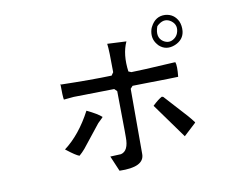

<svg xmlns="http://www.w3.org/2000/svg" viewBox="-70 -727 1060 814"><g transform="rotate(-10 460.0 -320.5)"><path d="M748 -549Q744 -512 706 -496Q666 -480 637 -507Q634 -510 631 -514Q609 -541 619 -578Q621 -585 624 -590Q645 -631 687 -629Q725 -626 742 -591Q750 -572 748 -549ZM646 -587Q630 -542 659 -522Q684 -506 707 -523Q718 -531 723 -544Q735 -577 709 -597Q683 -616 656 -596Q650 -592 646 -587ZM733 -157 680 -108 572 -258Q596 -281 613 -290L619 -288L708 -190Q722 -174 733 -159ZM696 -361Q683 -360 548 -358Q521 -358 499 -357L489 -346V-65Q489 -9 382 -12Q373 -34 354 -78L399 -80H400Q434 -88 433 -148V-176L431 -346L420 -357L245 -354Q222 -352 202 -350Q199 -365 199 -418L201 -415Q332 -412 419 -415L428 -428Q428 -523 424 -551L506 -547Q482 -495 492 -420L504 -415Q536 -415 689 -424Q692 -424 695 -424Q701 -408 696 -361ZM351 -249Q350 -247 331 -229Q330 -228 328 -226L251 -129Q239 -115 226 -104Q211 -109 174 -138Q172 -140 170 -141Q238 -192 288 -287Q334 -265 351 -249Z"/></g></svg>

Font: cwTeXYen
Style: Medium
Weight: 500
Version: Version 1.17